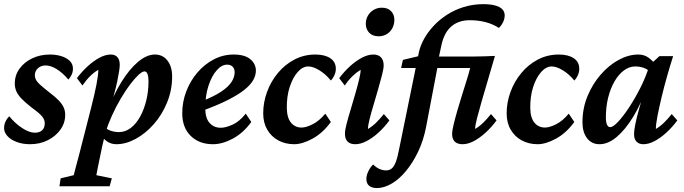

<svg xmlns="http://www.w3.org/2000/svg" viewBox="-24 -702 3369 945"><path d="M124 7.8Q86.9 7.8 57.6 -3.4Q28.3 -14.6 12.2 -32.7Q-3.9 -50.8 -3.9 -71.3Q-3.9 -87.9 2.9 -103Q9.8 -118.2 21.5 -129.9Q49.8 -94.7 85 -71.8Q120.1 -48.8 147.5 -48.8Q169.9 -48.8 183.1 -60.5Q196.3 -72.3 196.3 -95.7Q196.3 -112.3 183.6 -128.4Q170.9 -144.5 132.8 -171.9Q101.6 -196.3 83 -215.3Q64.5 -234.4 56.6 -252.4Q48.8 -270.5 48.8 -291Q48.8 -332 72.3 -364.3Q95.7 -396.5 134.8 -415Q173.8 -433.6 221.7 -433.6Q252 -433.6 277.3 -425.8Q302.7 -418 318.8 -402.8Q335 -387.7 335 -364.3Q335 -348.6 329.1 -335.4Q323.2 -322.3 312.5 -310.5Q282.2 -345.7 253.4 -362.8Q224.6 -379.9 201.2 -379.9Q177.7 -379.9 162.6 -366.2Q147.5 -352.5 147.5 -331.1Q147.5 -319.3 153.3 -308.6Q159.2 -297.9 174.3 -284.2Q189.5 -270.5 216.8 -249Q248 -225.6 265.1 -207.5Q282.2 -189.5 289.6 -172.9Q296.9 -156.2 296.9 -136.7Q296.9 -96.7 273.4 -64Q250 -31.2 210.9 -11.7Q171.9 7.8 124 7.8Z M268.6 214.8 274.4 175.8 338.9 160.2Q342.8 144.5 349.6 118.7Q356.4 92.8 366.2 56.6L423.8 -168.9Q441.4 -237.3 450.7 -285.6Q460 -334 460 -358.4Q439.5 -346.7 420.4 -328.1Q401.4 -309.6 381.8 -281.2L354.5 -317.4Q378.9 -349.6 407.7 -376Q436.5 -402.3 465.8 -418Q495.1 -433.6 521.5 -433.6Q543 -433.6 554.2 -420.4Q565.4 -407.2 565.4 -382.8Q565.4 -361.3 553.2 -302.2Q541 -243.2 509.8 -143.6H501Q532.2 -231.4 572.3 -296.4Q612.3 -361.3 655.3 -397.5Q698.2 -433.6 738.3 -433.6Q777.3 -433.6 800.3 -403.8Q823.2 -374 823.2 -326.2Q823.2 -257.8 798.3 -197.3Q773.4 -136.7 732.9 -90.8Q692.4 -44.9 644 -18.6Q595.7 7.8 548.8 7.8Q521.5 7.8 501 -7.3Q480.5 -22.5 460 -49.8L485.4 -81.1Q502 -64.5 522 -58.1Q542 -51.8 561.5 -51.8Q592.8 -51.8 619.6 -72.3Q646.5 -92.8 666 -128.4Q685.5 -164.1 696.3 -209Q707 -253.9 707 -301.8Q707 -324.2 702.1 -337.4Q697.3 -350.6 687.5 -350.6Q675.8 -350.6 656.7 -332.5Q637.7 -314.5 615.2 -284.7Q592.8 -254.9 569.8 -215.8Q546.9 -176.8 527.3 -133.8Q507.8 -90.8 494.1 -46.9L491.2 -33.2L478.5 20.5Q465.8 80.1 459 114.7Q452.1 149.4 450.2 160.2L526.4 175.8L515.6 214.8Z M1024.4 7.8Q956.1 7.8 914.6 -33.2Q873 -74.2 873 -144.5Q873 -201.2 893.1 -252.9Q913.1 -304.7 947.8 -345.2Q982.4 -385.7 1028.3 -409.7Q1074.2 -433.6 1126 -433.6Q1180.7 -433.6 1208 -410.6Q1235.4 -387.7 1235.4 -354.5Q1235.4 -331.1 1222.2 -307.6Q1209 -284.2 1179.2 -260.3Q1149.4 -236.3 1098.6 -210.4Q1047.9 -184.6 972.7 -157.2V-205.1Q1029.3 -227.5 1064 -250.5Q1098.6 -273.4 1114.7 -297.4Q1130.9 -321.3 1130.9 -346.7Q1130.9 -363.3 1121.1 -373.5Q1111.3 -383.8 1093.8 -383.8Q1067.4 -383.8 1043 -356.4Q1018.6 -329.1 1002.4 -280.8Q986.3 -232.4 986.3 -168.9Q986.3 -121.1 1007.3 -97.2Q1028.3 -73.2 1062.5 -73.2Q1086.9 -73.2 1120.6 -88.4Q1154.3 -103.5 1185.5 -142.6L1212.9 -101.6Q1172.9 -46.9 1121.6 -19.5Q1070.3 7.8 1024.4 7.8Z M1493.2 -375Q1465.8 -375 1441.4 -347.7Q1417 -320.3 1401.9 -273.9Q1386.7 -227.5 1387.7 -168.9Q1388.7 -121.1 1408.7 -97.7Q1428.7 -74.2 1460 -74.2Q1482.4 -74.2 1514.6 -90.3Q1546.9 -106.4 1577.1 -142.6L1604.5 -101.6Q1564.5 -46.9 1514.2 -19.5Q1463.9 7.8 1423.8 7.8Q1380.9 7.8 1346.2 -10.7Q1311.5 -29.3 1291.5 -63.5Q1271.5 -97.7 1271.5 -144.5Q1271.5 -198.2 1290.5 -250Q1309.6 -301.8 1344.2 -343.3Q1378.9 -384.8 1425.8 -409.2Q1472.7 -433.6 1528.3 -433.6Q1574.2 -433.6 1601.6 -415.5Q1628.9 -397.5 1628.9 -363.3Q1628.9 -347.7 1622.1 -332Q1615.2 -316.4 1604.5 -305.7Q1578.1 -337.9 1547.4 -356.4Q1516.6 -375 1493.2 -375Z M1724.6 7.8Q1700.2 7.8 1687 -4.9Q1673.8 -17.6 1673.8 -44.9Q1673.8 -60.5 1681.6 -91.3Q1689.5 -122.1 1701.2 -160.6Q1712.9 -199.2 1724.1 -238.3Q1735.4 -277.3 1743.2 -309.6Q1751 -341.8 1751 -358.4Q1731.4 -346.7 1711.9 -328.1Q1692.4 -309.6 1672.9 -281.2L1645.5 -317.4Q1669.9 -349.6 1698.7 -376Q1727.5 -402.3 1757.3 -418Q1787.1 -433.6 1813.5 -433.6Q1837.9 -433.6 1851.1 -419.9Q1864.3 -406.2 1864.3 -379.9Q1864.3 -364.3 1856.4 -333.5Q1848.6 -302.7 1837.4 -263.7Q1826.2 -224.6 1814.5 -185.5Q1802.7 -146.5 1794.9 -115.2Q1787.1 -84 1787.1 -67.4Q1807.6 -79.1 1826.7 -97.7Q1845.7 -116.2 1865.2 -140.6L1892.6 -109.4Q1868.2 -76.2 1839.4 -49.8Q1810.5 -23.4 1780.8 -7.8Q1751 7.8 1724.6 7.8ZM1839.8 -523.4Q1809.6 -523.4 1793 -541Q1776.4 -558.6 1776.4 -585Q1776.4 -606.4 1786.6 -624.5Q1796.9 -642.6 1814.9 -653.3Q1833 -664.1 1855.5 -664.1Q1884.8 -664.1 1900.9 -647Q1917 -629.9 1917 -604.5Q1917 -582 1907.2 -563.5Q1897.5 -544.9 1879.9 -534.2Q1862.3 -523.4 1839.8 -523.4Z M2355.5 -681.6Q2406.2 -681.6 2433.1 -667.5Q2460 -653.3 2460 -626Q2460 -610.4 2452.6 -594.2Q2445.3 -578.1 2431.6 -564.5Q2401.4 -584 2365.2 -593.3Q2329.1 -602.5 2288.1 -602.5Q2233.4 -602.5 2197.8 -572.3Q2162.1 -542 2148.4 -478.5L2136.7 -423.8L2131.8 -384.8L2073.2 -77.1Q2060.5 -11.7 2034.7 43Q2008.8 97.7 1975.1 138.7Q1941.4 179.7 1903.8 201.7Q1866.2 223.6 1831.1 223.6Q1806.6 223.6 1793 212.4Q1779.3 201.2 1779.3 178.7Q1779.3 161.1 1788.6 141.6Q1797.9 122.1 1812.5 107.4Q1828.1 123 1844.2 129.9Q1860.4 136.7 1876 136.7Q1892.6 136.7 1904.3 127Q1916 117.2 1924.8 93.3Q1933.6 69.3 1941.4 27.3L2038.1 -446.3Q2044.9 -477.5 2063 -510.3Q2081.1 -543 2109.4 -573.7Q2137.7 -604.5 2175.3 -628.9Q2212.9 -653.3 2258.8 -667.5Q2304.7 -681.6 2355.5 -681.6ZM2392.6 -140.6 2419.9 -109.4Q2395.5 -76.2 2366.7 -49.8Q2337.9 -23.4 2308.6 -7.8Q2279.3 7.8 2252.9 7.8Q2227.5 7.8 2214.4 -4.9Q2201.2 -17.6 2201.2 -43.9Q2201.2 -57.6 2208.5 -88.4Q2215.8 -119.1 2227.1 -158.2Q2238.3 -197.3 2251 -237.3Q2263.7 -277.3 2274.4 -312Q2285.2 -346.7 2290 -367.2H1950.2L1959 -407.2L2037.1 -425.8L2136.7 -423.8H2307.6Q2333 -423.8 2359.9 -424.8Q2386.7 -425.8 2412.1 -426.8L2370.1 -283.2Q2358.4 -244.1 2345.7 -199.7Q2333 -155.3 2323.7 -119.6Q2314.5 -84 2314.5 -67.4Q2335 -79.1 2354 -97.7Q2373 -116.2 2392.6 -140.6Z M2691.4 -375Q2664.1 -375 2639.6 -347.7Q2615.2 -320.3 2600.1 -273.9Q2585 -227.5 2585.9 -168.9Q2586.9 -121.1 2606.9 -97.7Q2627 -74.2 2658.2 -74.2Q2680.7 -74.2 2712.9 -90.3Q2745.1 -106.4 2775.4 -142.6L2802.7 -101.6Q2762.7 -46.9 2712.4 -19.5Q2662.1 7.8 2622.1 7.8Q2579.1 7.8 2544.4 -10.7Q2509.8 -29.3 2489.7 -63.5Q2469.7 -97.7 2469.7 -144.5Q2469.7 -198.2 2488.8 -250Q2507.8 -301.8 2542.5 -343.3Q2577.1 -384.8 2624 -409.2Q2670.9 -433.6 2726.6 -433.6Q2772.5 -433.6 2799.8 -415.5Q2827.1 -397.5 2827.1 -363.3Q2827.1 -347.7 2820.3 -332Q2813.5 -316.4 2802.7 -305.7Q2776.4 -337.9 2745.6 -356.4Q2714.8 -375 2691.4 -375Z M2926.8 7.8Q2887.7 7.8 2865.2 -22Q2842.8 -51.8 2842.8 -99.6Q2842.8 -168.9 2867.7 -229Q2892.6 -289.1 2933.1 -335.4Q2973.6 -381.8 3022 -407.7Q3070.3 -433.6 3117.2 -433.6Q3146.5 -433.6 3167.5 -418.5Q3188.5 -403.3 3210 -376L3179.7 -344.7Q3164.1 -361.3 3144 -368.2Q3124 -375 3102.5 -375Q3073.2 -375 3046.9 -355.5Q3020.5 -335.9 3000.5 -301.3Q2980.5 -266.6 2969.2 -221.2Q2958 -175.8 2958 -124Q2958 -101.6 2963.4 -88.9Q2968.8 -76.2 2979.5 -76.2Q2993.2 -76.2 3018.1 -102.5Q3043 -128.9 3072.3 -173.3Q3101.6 -217.8 3128.4 -271Q3155.3 -324.2 3171.9 -378.9L3186.5 -393.6L3221.7 -425.8H3289.1Q3274.4 -379.9 3259.3 -326.7Q3244.1 -273.4 3231.9 -222.2Q3219.7 -170.9 3211.9 -130.4Q3204.1 -89.8 3204.1 -67.4Q3224.6 -79.1 3243.7 -97.7Q3262.7 -116.2 3282.2 -140.6L3309.6 -109.4Q3285.2 -76.2 3256.3 -49.8Q3227.5 -23.4 3198.2 -7.8Q3168.9 7.8 3142.6 7.8Q3121.1 7.8 3108.9 -4.9Q3096.7 -17.6 3096.7 -42Q3096.7 -57.6 3102.1 -86.4Q3107.4 -115.2 3120.6 -162.6Q3133.8 -210 3154.3 -281.2H3164.1Q3132.8 -193.4 3093.3 -128.4Q3053.7 -63.5 3011.2 -27.8Q2968.8 7.8 2926.8 7.8Z"/></svg>

Font: Crimson Pro ExtraLight SemiBold
Style: Italic
Weight: 600
Italic angle: -12°
Version: Version 1.002